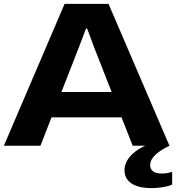

<svg xmlns="http://www.w3.org/2000/svg" viewBox="-20 -749 905 987"><path d="M0 0 312 -729H538L851 0H662L463 -508L428 -602H422L386 -507L188 0ZM233 -146 281 -276H569L616 -146ZM759 218Q692 218 656 194Q620 170 620 126Q620 101 633.5 76.5Q647 52 677 29Q707 6 758 -13H843L852 0Q805 22 778.5 47Q752 72 752 100Q752 120 766.5 131.5Q781 143 812 143Q826 143 840.5 140.5Q855 138 865 134V200Q848 208 818.5 213Q789 218 759 218Z"/></svg>

Font: Mona Sans Expanded
Style: Bold
Weight: 700
Width: 7
Designer: Deni Anggara
Foundry: GitHub
Version: Version 2.000